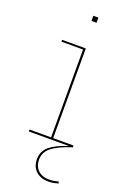

<svg xmlns="http://www.w3.org/2000/svg" viewBox="-173 -760 686 1033"><g transform="rotate(20 170.0 -243.5)"><path d="M194 -11H310.5V0H58.5V-11H182V-514H58.5V-524.5H194ZM172 -703.5H201V-674H172ZM302 198 305 208.5Q292.5 212 278.8 214.8Q265 217.5 249.5 217.5Q218.5 217.5 196.2 205.8Q174 194 162.2 173.2Q150.5 152.5 150.5 125Q150.5 78 185.8 49.5Q221 21 285.5 1V-4L307.5 0Q232.5 24.5 197.2 52.5Q162 80.5 162 123.5Q162 160 185 183Q208 206 250.5 206Q265 206 277.8 203.5Q290.5 201 302 198Z"/></g></svg>

Font: Hepta Slab ExtraLight Thin
Style: Regular
Weight: 250
Version: Version 1.102